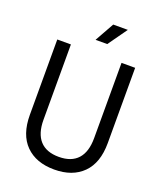

<svg xmlns="http://www.w3.org/2000/svg" viewBox="-162 -995 936 1112"><g transform="rotate(20 306.0 -439.0)"><path d="M150 -700V-236Q150 -151 189.5 -107.5Q229 -64 306 -64Q383 -64 422.5 -107.5Q462 -151 462 -236V-700H546V-236Q546 -114 482 -50Q418 14 306 14Q194 14 130 -50Q66 -114 66 -236V-700ZM431 -892 347 -774H275L341 -892Z"/></g></svg>

Font: Space Mono
Style: Regular
Weight: 400
Monospace: yes
Designer: Colophon Foundry / Benjamin Critton
Foundry: Colophon Foundry
Version: Version 1.000;PS 1.003;hotconv 1.0.81;makeotf.lib2.5.63406